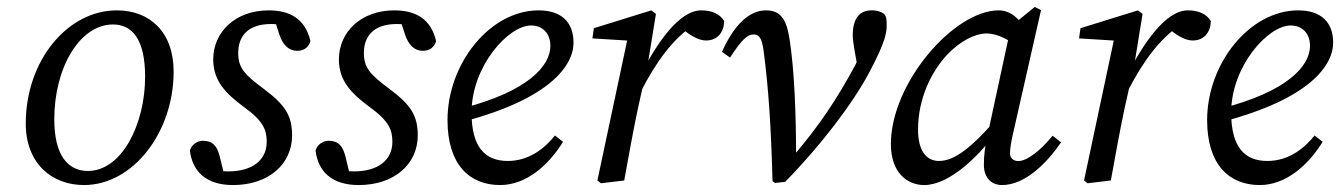

<svg xmlns="http://www.w3.org/2000/svg" viewBox="-20 -517 3839 550"><path d="M220.6 13.1C361.2 13.1 477.4 -138.1 477.4 -311.9C477.4 -425.4 409.1 -487.3 314.7 -487.3C173 -487.3 53.8 -343 53.8 -163.3C53.8 -48.9 128.1 13.1 220.6 13.1ZM231.6 -27.3C176.1 -27.3 135.5 -69.8 135.5 -175.3C135.5 -323.9 209 -446.9 303.6 -446.9C358.1 -446.9 395.7 -405.4 395.7 -297.1C395.7 -162.9 330 -27.3 231.6 -27.3Z M626 -1.2 609.1 -70.3C602 -97.8 589.6 -113.8 561.4 -113.8C545 -113.8 528.9 -102.6 523.9 -86.1C531 -25.9 570.4 13.1 647.6 13.1C748.7 13.1 816.7 -46.2 816.7 -129.2C816.7 -187.2 795.6 -217.3 735.6 -262.4C678.7 -304.4 662.4 -323.6 662.4 -365.6C662.4 -411.3 688.3 -448.2 756.8 -448.2C772.8 -448.2 782.9 -446.3 793 -443.3L762.2 -474.1L780.3 -417.8C790.5 -387.5 807.8 -371.4 830.9 -371.4C849.3 -371.4 863.4 -379.8 869.3 -399C854.4 -463.9 809.4 -487.3 749.6 -487.3C653.9 -487.3 590.8 -425 590.8 -346.8C590.8 -283.7 628.7 -247.7 678.9 -210.4C735.7 -169.5 744 -143.5 744 -110.5C744 -58.9 703.3 -26 633.9 -26C616.7 -26 608.5 -28 587.4 -34.8L626 -1.2Z M986 -1.2 969.1 -70.3C962 -97.8 949.6 -113.8 921.4 -113.8C905 -113.8 888.9 -102.6 883.9 -86.1C891 -25.9 930.4 13.1 1007.6 13.1C1108.7 13.1 1176.7 -46.2 1176.7 -129.2C1176.7 -187.2 1155.6 -217.3 1095.6 -262.4C1038.7 -304.4 1022.4 -323.6 1022.4 -365.6C1022.4 -411.3 1048.3 -448.2 1116.8 -448.2C1132.8 -448.2 1142.9 -446.3 1153 -443.3L1122.2 -474.1L1140.3 -417.8C1150.5 -387.5 1167.8 -371.4 1190.9 -371.4C1209.3 -371.4 1223.4 -379.8 1229.3 -399C1214.4 -463.9 1169.4 -487.3 1109.6 -487.3C1013.9 -487.3 950.8 -425 950.8 -346.8C950.8 -283.7 988.7 -247.7 1038.9 -210.4C1095.7 -169.5 1104 -143.5 1104 -110.5C1104 -58.9 1063.3 -26 993.9 -26C976.7 -26 968.5 -28 947.4 -34.8L986 -1.2Z M1412.6 13.1C1486.5 13.1 1550.9 -42.6 1592.9 -110.8L1569.7 -128.9C1542.6 -94.7 1497.6 -55.9 1434.7 -55.9C1369.8 -55.9 1330.8 -94.9 1330.8 -194.4C1330.8 -327.2 1436.3 -444 1501 -444C1533.7 -444 1556.6 -422.2 1556.6 -385.3C1556.6 -328.1 1491.8 -254.9 1304.9 -206.9L1308.9 -169C1555.6 -234.5 1622.9 -329.2 1622.9 -394.9C1622.9 -454 1587.5 -487.3 1522.9 -487.3C1383.1 -487.3 1261.9 -334.3 1261.9 -173C1261.9 -45.3 1325.1 13.1 1412.6 13.1Z M1816 -255.2C1859.7 -339.9 1906.5 -404.9 1968.7 -446.6L1918.8 -449.5L1930.8 -438.4C1953.1 -417.1 1980.9 -401 2002.2 -401C2035.5 -401 2053.6 -424.4 2054.6 -456.8C2040.7 -479.1 2016.4 -487.3 1988.3 -487.3C1925.1 -487.3 1859.9 -391.2 1815.8 -303.3L1816 -255.2ZM1691.3 -0.1 1701.4 8 1768.1 0C1781.2 -71 1793.2 -140.1 1808.2 -210.1L1830.1 -307.9L1834.8 -328.5L1859 -477.2L1845.8 -487.3L1681.1 -436.2L1677 -407L1797.2 -399.6L1779.3 -414L1691.3 -0.1Z M2193 2 2200.1 7.1 2229.2 3.9C2331.2 -100.1 2423.1 -220.8 2470.2 -309.8C2517.9 -399.2 2520 -425.3 2520 -445.5C2520 -461.9 2518.9 -468.1 2514.8 -474.4C2508.6 -481.4 2495.6 -487.4 2476.6 -487.4C2444.1 -487.4 2422.8 -466.2 2422.8 -416.1C2422.8 -405.7 2425 -390.3 2427.2 -376.9L2439.6 -306.5L2447.9 -368.2C2441.9 -356.2 2436.9 -344.2 2430.9 -332.2C2378.9 -235.2 2325.9 -155.3 2249.2 -66.3L2260.5 -65.4C2260.3 -186.1 2256.2 -313.6 2241.3 -407.8C2232.3 -463.1 2215.2 -487.3 2173.9 -487.3C2126.8 -487.3 2082.7 -446.4 2048.2 -368.4L2071.2 -352.2C2105.8 -404.4 2120.8 -418.3 2138.6 -418.3C2152.6 -418.3 2162.5 -411.4 2167.5 -370.7C2181.5 -265.4 2188.7 -155.3 2193 2Z M2627.3 13.1C2698.2 13.1 2787 -66.5 2856.7 -169.8L2847.8 -192.1C2761.1 -88.7 2711.4 -55.9 2669.7 -55.9C2633.8 -55.9 2609.8 -84.8 2609.8 -145.8C2609.8 -234.3 2647.7 -312.9 2695.7 -362.8C2732.3 -400.4 2773.8 -421.1 2805.6 -421.1C2840.4 -421.1 2874.2 -400.3 2899.1 -379.5L2936 -405.1C2909.9 -450.8 2883.7 -487.3 2840.8 -487.3C2712.3 -487.3 2532 -278.6 2532 -104.5C2532 -22 2579.1 13.1 2627.3 13.1ZM2850.2 13.1C2917.4 13.1 2979.6 -51.1 3019.5 -109.2L2995.3 -128.3C2960.4 -85.4 2921.8 -55.6 2897 -55.6C2884 -55.6 2873.2 -63.5 2873.2 -77.5C2873.2 -89.5 2876.2 -110.3 2882.1 -135.1L2962.1 -488L2944.2 -497.1L2876.2 -441.8L2808.4 -127.7C2801.4 -94.8 2798.4 -73.7 2798.4 -44.8C2798.4 -5.2 2822.6 13.1 2850.2 13.1Z M3210 -255.2C3253.7 -339.9 3300.5 -404.9 3362.7 -446.6L3312.8 -449.5L3324.8 -438.4C3347.1 -417.1 3374.9 -401 3396.2 -401C3429.5 -401 3447.6 -424.4 3448.6 -456.8C3434.7 -479.1 3410.4 -487.3 3382.3 -487.3C3319.1 -487.3 3253.9 -391.2 3209.8 -303.3L3210 -255.2ZM3085.3 -0.1 3095.4 8 3162.1 0C3175.2 -71 3187.2 -140.1 3202.2 -210.1L3224.1 -307.9L3228.8 -328.5L3253 -477.2L3239.8 -487.3L3075.1 -436.2L3071 -407L3191.2 -399.6L3173.3 -414L3085.3 -0.1Z M3588.6 13.1C3662.5 13.1 3726.9 -42.6 3768.9 -110.8L3745.7 -128.9C3718.6 -94.7 3673.6 -55.9 3610.7 -55.9C3545.8 -55.9 3506.8 -94.9 3506.8 -194.4C3506.8 -327.2 3612.3 -444 3677 -444C3709.7 -444 3732.6 -422.2 3732.6 -385.3C3732.6 -328.1 3667.8 -254.9 3480.9 -206.9L3484.9 -169C3731.6 -234.5 3798.9 -329.2 3798.9 -394.9C3798.9 -454 3763.5 -487.3 3698.9 -487.3C3559.1 -487.3 3437.9 -334.3 3437.9 -173C3437.9 -45.3 3501.1 13.1 3588.6 13.1Z"/></svg>

Font: Source Serif Variable
Style: Italic
Weight: 389
Italic angle: -12°
Designer: Frank Grießhammer
Foundry: Adobe Systems Incorporated
Version: Version 3.001;hotconv 1.0.111;makeotfexe 2.5.65597